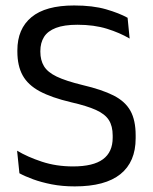

<svg xmlns="http://www.w3.org/2000/svg" viewBox="-20 -670 561 702"><path d="M253.5 11.5Q207.5 11.5 169.2 4Q131 -3.5 101 -14.5Q71 -25.5 51 -36.5L42.5 -119Q81 -96 133.2 -78.8Q185.5 -61.5 247 -61.5Q321 -61.5 356.5 -87.8Q392 -114 392 -166.5V-174.5Q392 -209 378 -231Q364 -253 330.8 -268Q297.5 -283 240.5 -296Q168.5 -313 125.2 -336.2Q82 -359.5 62.8 -394.5Q43.5 -429.5 43.5 -481.5V-486Q43.5 -564.5 95 -607.2Q146.5 -650 251 -650Q319.5 -650 367.8 -636Q416 -622 446.5 -605L454 -529Q418.5 -550 371.2 -564.8Q324 -579.5 263 -579.5Q214.5 -579.5 184.5 -568Q154.5 -556.5 141 -535Q127.5 -513.5 127.5 -483V-481Q127.5 -450 140.8 -428Q154 -406 187.2 -390Q220.5 -374 282 -359Q352.5 -342.5 395 -321Q437.5 -299.5 456.8 -265Q476 -230.5 476 -175V-164.5Q476 -78 420.2 -33.2Q364.5 11.5 253.5 11.5Z"/></svg>

Font: Anek Malayalam Medium
Style: Regular
Weight: 400
Version: Version 1.003